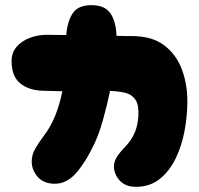

<svg xmlns="http://www.w3.org/2000/svg" viewBox="-20 -730 771 745"><path d="M193 -17Q150 -17 126.5 -43.5Q103 -70 103 -104Q103 -129 117 -153.5Q131 -178 148 -200Q177 -238 194.5 -282Q212 -326 222 -376Q200 -377 180 -377Q160 -377 143 -378Q91 -380 58 -407Q25 -434 25 -493Q25 -526 44.5 -548.5Q64 -571 95.5 -583Q127 -595 163 -595Q172 -595 191.5 -594.5Q211 -594 237 -594Q241 -645 261.5 -677.5Q282 -710 335 -710Q386 -710 408 -679Q430 -648 432 -591Q453 -590 469 -590Q485 -590 492 -590Q569 -590 616 -555Q663 -520 685 -462.5Q707 -405 707 -337Q707 -280 696 -221.5Q685 -163 661 -114Q637 -65 599 -35Q561 -5 507 -5Q478 -5 459 -17.5Q440 -30 431 -48.5Q422 -67 422 -83Q422 -105 436 -125Q450 -145 470 -165Q494 -192 504.5 -219.5Q515 -247 517 -282Q519 -324 505 -344Q491 -364 465.5 -370Q440 -376 407 -377Q395 -320 380 -266.5Q365 -213 348 -176Q315 -105 277.5 -61Q240 -17 193 -17Z"/></svg>

Font: Cherry Bomb One
Style: Regular
Weight: 400
Designer: satsuyako
Foundry: satsuyako
Version: Version 4.100; ttfautohint (v1.8.3)